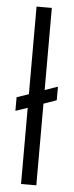

<svg xmlns="http://www.w3.org/2000/svg" viewBox="-54 -772 307 801"><g transform="rotate(5 100.0 -371.5)"><path d="M66 0V-319L16 -302V-359L66 -376V-743H130V-399L184 -418V-361L130 -342V0Z"/></g></svg>

Font: Saira Condensed
Style: Regular
Weight: 400
Width: 3
Designer: Hector Gatti with collaboration of the Omnibus-Type team
Foundry: Omnibus-Type
Version: Version 1.101